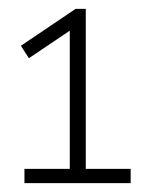

<svg xmlns="http://www.w3.org/2000/svg" viewBox="-20 -802 340 432"><path d="M274 -390H35V-422H137V-733L45 -671L27 -699L150 -782H173V-422H274Z"/></svg>

Font: Cooper Hewitt
Style: Light
Weight: 703
Designer: Village Type and Design LLC
Foundry: Cooper Hewitt Smithsonian Design Museum
Version: 1.000